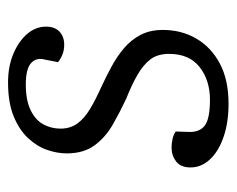

<svg xmlns="http://www.w3.org/2000/svg" viewBox="-74 -486 574 465"><g transform="rotate(-90 212.5 -253.0)"><path d="M204 -31Q251 -31 283 -56Q315 -81 315 -130Q315 -158 301.5 -175.5Q288 -193 263.5 -207Q239 -221 206 -234Q174 -249 143.5 -266.5Q113 -284 93.5 -310.5Q74 -337 74 -378Q74 -401 82.5 -425.5Q91 -450 111 -471.5Q131 -493 164 -506.5Q197 -520 246 -520Q285 -520 315.5 -507Q346 -494 363.5 -473.5Q381 -453 381 -428Q381 -407 369 -395.5Q357 -384 337 -384Q324 -384 313 -388.5Q302 -393 295 -399L301 -430Q307 -451 293 -464Q279 -477 241 -477Q202 -477 178 -465Q154 -453 144 -434Q134 -415 134 -393Q134 -369 146.5 -352Q159 -335 181.5 -321.5Q204 -308 233 -295Q259 -283 284 -269.5Q309 -256 329 -239Q349 -222 361 -199Q373 -176 373 -145Q373 -100 352 -64Q331 -28 291.5 -7Q252 14 194 14Q149 14 114 2Q79 -10 59.5 -31Q40 -52 40 -78Q40 -102 54.5 -113Q69 -124 88 -124Q99 -124 109.5 -121.5Q120 -119 127 -114L126 -82Q125 -56 141.5 -43.5Q158 -31 204 -31Z"/></g></svg>

Font: Literata 18pt Light
Style: Italic
Weight: 300
Italic angle: -2°
Designer: Latin by Veronika Burian and Jose Scaglione. Greek by Irene Vlachou. Cyrillic by Vera Evstafieva
Foundry: TypeTogether
Version: Version 3.103;gftools[0.9.29]